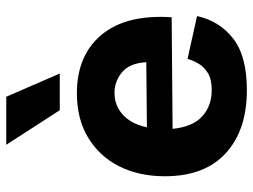

<svg xmlns="http://www.w3.org/2000/svg" viewBox="-120 -694 827 628"><g transform="rotate(-90 294.0 -379.5)"><path d="M314 14Q183 14 107.5 -55Q32 -124 32 -254Q32 -339 64.5 -403.5Q97 -468 158 -505Q219 -542 303 -542Q428 -542 495 -461Q562 -380 552 -232L187 -229Q194 -162 228.5 -131.5Q263 -101 313 -101Q349 -101 369.5 -113.5Q390 -126 400.5 -144.5Q411 -163 416 -180L556 -149Q540 -76 482.5 -31Q425 14 314 14ZM305 -419Q263 -419 233 -391.5Q203 -364 192 -313L405 -315Q402 -370 372 -394.5Q342 -419 305 -419ZM248 -598 135 -773H292L368 -598Z"/></g></svg>

Font: Bricolage Grotesque 12pt ExtraBold
Style: Regular
Weight: 800
Designer: Mathieu Triay
Foundry: Atelier Triay
Version: Version 1.001; ttfautohint (v1.8.4.7-5d5b);gftools[0.9.33.de